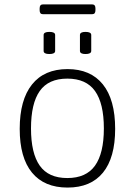

<svg xmlns="http://www.w3.org/2000/svg" viewBox="-20 -841 609 867"><path d="M285 6Q180 6 124.5 -61.5Q69 -129 69 -259Q69 -390 124.5 -459.5Q180 -529 285 -529Q389 -529 444.5 -460Q500 -391 500 -259Q500 -129 445 -61.5Q390 6 285 6ZM284 -37Q369 -37 409 -93Q449 -149 449 -261Q449 -374 409 -430Q369 -486 284 -486Q199 -486 159.5 -430Q120 -374 120 -261Q120 -149 159.5 -93Q199 -37 284 -37ZM366 -597Q341 -597 341 -611V-683Q341 -697 366 -697Q392 -697 392 -683V-611Q392 -597 366 -597ZM203 -597Q177 -597 177 -611V-683Q177 -697 203 -697Q229 -697 229 -683V-611Q229 -597 203 -597ZM173 -777Q159 -777 159 -795V-803Q159 -821 173 -821H397Q411 -821 411 -803V-795Q411 -777 397 -777Z"/></svg>

Font: Asap ExtraLight
Style: Regular
Weight: 200
Designer: Pablo Cosgaya
Foundry: Omnibus-Type
Version: Version 3.001; ttfautohint (v1.8.4.7-5d5b)